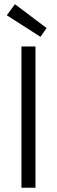

<svg xmlns="http://www.w3.org/2000/svg" viewBox="-20 -876 265 896"><path d="M80.1 -659.2V0H145.5V-659.2ZM11.7 -804.7 49.8 -856.4 197.3 -745.1 168.9 -704.1Z"/></svg>

Font: Yaldevi Colombo
Style: Regular
Weight: 400
Designer: Sol Matas, Denzil Rajitha, Kosala Senevirathne and Pathum Egodawatta
Foundry: Mooniak
Version: Version 1.020 ; ttfautohint (v1.6)